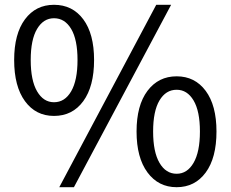

<svg xmlns="http://www.w3.org/2000/svg" viewBox="-20 -767 961 800"><path d="M39 -517Q39 -626 84 -686.5Q129 -747 205 -747Q282 -747 327 -686.5Q372 -626 372 -517Q372 -407 327 -345.5Q282 -284 205 -284Q129 -284 84 -345.5Q39 -407 39 -517ZM631 -747H693L288 13H227ZM303 -517Q303 -602 276.5 -646.5Q250 -691 205 -691Q161 -691 134.5 -646.5Q108 -602 108 -517Q108 -432 134.5 -386.5Q161 -341 205 -341Q250 -341 276.5 -386.5Q303 -432 303 -517ZM549 -219Q549 -328 594.5 -388.5Q640 -449 716 -449Q792 -449 837 -388.5Q882 -328 882 -219Q882 -109 837 -48Q792 13 716 13Q640 13 594.5 -48.5Q549 -110 549 -219ZM813 -219Q813 -304 786.5 -348.5Q760 -393 716 -393Q671 -393 644.5 -348.5Q618 -304 618 -219Q618 -134 644.5 -88.5Q671 -43 716 -43Q760 -43 786.5 -88.5Q813 -134 813 -219Z"/></svg>

Font: Noto Sans SC
Style: Regular
Weight: 400
Designer: Ryoko NISHIZUKA ____ (kana & ideographs); Paul D. Hunt (Latin, Greek & Cyrillic); Wenlong ZHANG ___ (bopomofo); Sandoll 
Foundry: Adobe Systems Incorporated
Version: Version 1.004